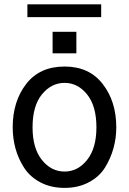

<svg xmlns="http://www.w3.org/2000/svg" viewBox="-20 -870 608 907"><path d="M133.8 -268.6Q133.8 -169.9 177.7 -114.7Q221.7 -59.6 285.2 -59.6Q347.7 -59.6 391.6 -114.7Q435.5 -169.9 435.5 -268.6Q435.5 -369.1 391.6 -423.8Q347.7 -478.5 285.2 -478.5Q222.7 -478.5 178.2 -424.3Q133.8 -370.1 133.8 -268.6ZM40 -268.6Q40 -390.6 103.5 -473.1Q167 -555.7 285.2 -555.7Q401.4 -555.7 465.3 -473.1Q529.3 -390.6 529.3 -268.6Q529.3 -217.8 516.1 -169.9Q502.9 -122.1 476.1 -78.6Q449.2 -35.2 399.4 -8.8Q349.6 17.6 285.2 17.6Q220.7 17.6 171.4 -8.3Q122.1 -34.2 94.2 -77.1Q66.4 -120.1 53.2 -168.5Q40 -216.8 40 -268.6ZM228.5 -618.2V-719.7H340.8V-618.2ZM109.4 -789.1V-849.6H458V-789.1Z"/></svg>

Font: Gothic A1 Medium
Style: Regular
Weight: 500
Designer: HanYang I&C Co.,Ltd.
Foundry: HanYang I&C Co.,Ltd.
Version: Version 2.50